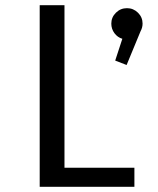

<svg xmlns="http://www.w3.org/2000/svg" viewBox="-20 -720 610 740"><path d="M228.5 -73.5H498V0H133V-700H228.5ZM529.5 -629Q529.5 -613.5 521.5 -599L468 -469.5L424 -486.5L451.5 -570.5Q433 -576 421 -592.2Q409 -608.5 409 -629Q409 -653.5 426.8 -671Q444.5 -688.5 469.5 -688.5Q494 -688.5 511.8 -671Q529.5 -653.5 529.5 -629Z"/></svg>

Font: League Mono Narrow
Style: Regular
Weight: 400
Width: 3
Designer: Tyler Finck
Foundry: The League of Moveable Type / Tyler Finck
Version: Version 2.210